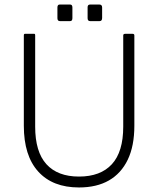

<svg xmlns="http://www.w3.org/2000/svg" viewBox="-20 -816 697 846"><path d="M328 10Q212 10 148.5 -60Q85 -130 85 -262V-660Q85 -667 90 -667H131Q135 -667 135 -660V-258Q135 -147 184.5 -92.5Q234 -38 328 -38Q423 -38 473 -92.5Q523 -147 523 -258V-660Q523 -667 532 -667H564Q572 -667 572 -660V-262Q572 -173 543 -112.5Q514 -52 460 -21Q406 10 328 10ZM366 -736V-784Q366 -796 377 -796H418Q430 -796 430 -783V-737Q430 -723 419 -723H377Q366 -723 366 -736ZM233 -736V-783Q233 -796 243 -796H289Q299 -796 299 -783V-736Q299 -723 289 -723H244Q233 -723 233 -736Z"/></svg>

Font: Vivano Light
Style: Regular
Weight: 300
Designer: Joe Prince, Josias Burgherr
Version: Version 2.064;September 19, 2022;FontCreator 14.0.0.2877 64-